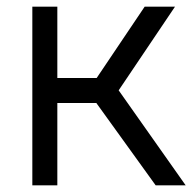

<svg xmlns="http://www.w3.org/2000/svg" viewBox="-20 -556 588 576"><path d="M77 0H152V-247H269L447 0H537L336 -285L505 -536H414L270 -322H152V-536H77Z"/></svg>

Font: Plus Jakarta Sans
Style: Regular
Weight: 400
Designer: Gumpita Rahayu
Foundry: Tokotype
Version: Version 2.004; ttfautohint (v1.8.3)